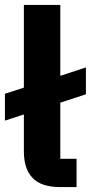

<svg xmlns="http://www.w3.org/2000/svg" viewBox="-22 -760 369 780"><path d="M289 0H222Q146 0 110.5 -37Q75 -74 75 -144V-295L-2 -270V-379L75 -404V-740H223V-452L327 -486V-377L223 -343V-115H289Z"/></svg>

Font: IBM Plex Sans Arabic
Style: Bold
Weight: 700
Designer: Mike Abbink, Paul van der Laan, Pieter van Rosmalen, Wael Morcos, Khajak Apelian
Foundry: Bold Monday
Version: Version 1.2